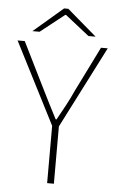

<svg xmlns="http://www.w3.org/2000/svg" viewBox="-57 -869 550 908"><g transform="rotate(5 218.0 -415.0)"><path d="M202 0V-272L4 -660H38L144 -446Q162 -410 179.5 -375Q197 -340 216 -304H220Q240 -340 259 -375Q278 -410 294 -446L400 -660H432L234 -272V0ZM70 -710 210 -830H230L370 -710H336L222 -800H218L104 -710Z"/></g></svg>

Font: SourceSans3VF
Style: Regular
Weight: 200
Designer: Paul D. Hunt
Foundry: Adobe
Version: Version 3.052;hotconv 1.1.0;makeotfexe 2.6.0